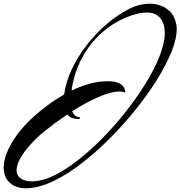

<svg xmlns="http://www.w3.org/2000/svg" viewBox="-194 -697 968 1030"><path d="M-53 313Q-110 313 -142 283Q-174 253 -174 202Q-174 170 -160.5 131.5Q-147 93 -119 50Q-88 2 -44 -42Q0 -86 50.5 -124Q101 -162 150 -190Q159 -257 191 -325Q223 -393 271.5 -455.5Q320 -518 378.5 -568Q437 -618 498 -649Q553 -677 609 -677Q662 -677 702 -649Q742 -621 752 -564Q753 -559 753.5 -553Q754 -547 754 -541Q754 -489 726 -419.5Q698 -350 649 -271Q600 -192 535.5 -111.5Q471 -31 398 42.5Q325 116 249.5 175Q174 234 102 270Q57 292 18 302.5Q-21 313 -53 313ZM-22 276Q-1 276 23.5 270.5Q48 265 73 255Q137 228 207 175.5Q277 123 346.5 53.5Q416 -16 477.5 -93.5Q539 -171 587 -249Q635 -327 662.5 -397Q690 -467 690 -520Q690 -569 666 -599.5Q642 -630 592 -630Q559 -630 514 -615Q423 -584 354.5 -523.5Q286 -463 244 -382.5Q202 -302 190 -211Q237 -234 285.5 -247.5Q334 -261 381 -261Q387 -261 393.5 -261Q400 -261 406 -260Q433 -258 452 -246.5Q471 -235 476 -215Q478 -211 478 -208.5Q478 -206 478 -204Q478 -201 476 -201Q475 -201 472.5 -202Q470 -203 466 -204Q462 -205 457 -205.5Q452 -206 447 -206Q400 -206 331.5 -175.5Q263 -145 193 -100Q200 -84 209 -77Q218 -70 228 -69Q235 -69 235 -63Q235 -58 224 -58Q220 -58 213.5 -59Q207 -60 198 -62Q180 -67 167 -83Q106 -42 47 5Q-12 52 -57 110Q-82 143 -93.5 169Q-105 195 -105 215Q-105 246 -81.5 261Q-58 276 -22 276Z"/></svg>

Font: Arizonia
Style: Regular
Weight: 400
Designer: Robert E. Leuschke
Foundry: Robert E. Leuschke
Version: Version 1.010; ttfautohint (v1.8.4.7-5d5b)